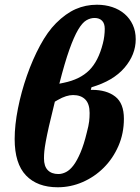

<svg xmlns="http://www.w3.org/2000/svg" viewBox="-20 -780 594 812"><path d="M224 12Q138 12 90 -38Q42 -88 42 -192Q42 -251 56 -321.5Q70 -392 94 -460.5Q118 -529 149.5 -587.5Q181 -646 217 -682Q258 -723 300 -741.5Q342 -760 390 -760Q425 -760 455 -750Q485 -740 507 -721Q529 -702 541.5 -675Q554 -648 554 -614Q554 -549 506.5 -493.5Q459 -438 367 -411L364 -400H369Q431 -400 467.5 -371.5Q504 -343 504 -278Q504 -216 481 -163Q458 -110 419 -71Q380 -32 329.5 -10Q279 12 224 12ZM227 -44Q243 -44 259.5 -52.5Q276 -61 291 -81Q306 -101 320.5 -135Q335 -169 347 -219Q355 -249 357 -266.5Q359 -284 359 -302Q359 -341 340.5 -359.5Q322 -378 289 -378Q275 -378 259 -373Q243 -368 224 -357L212 -350Q196 -286 187 -246Q178 -206 173.5 -181Q169 -156 167.5 -140.5Q166 -125 166 -110Q166 -77 182 -60.5Q198 -44 227 -44ZM380 -704Q362 -704 345 -694Q328 -684 310.5 -654.5Q293 -625 273.5 -570.5Q254 -516 231 -426L250 -430Q318 -444 357 -482.5Q396 -521 415 -596Q419 -611 421 -627.5Q423 -644 423 -658Q423 -681 411.5 -692.5Q400 -704 380 -704Z"/></svg>

Font: IBM Plex Serif
Style: Bold Italic
Weight: 700
Italic angle: -14°
Designer: Mike Abbink, Paul van der Laan, Pieter van Rosmalen
Foundry: Bold Monday
Version: Version 3.001